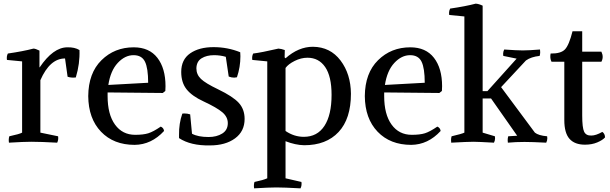

<svg xmlns="http://www.w3.org/2000/svg" viewBox="-20 -776 3340 1051"><path d="M201 -337V-50L298 -30Q301 -11 293 5Q203 0 151 0Q111 0 29 5Q26 -14 31 -30Q87 -42 101 -50V-440L18 -448Q15 -468 23 -483Q106 -495 163 -510Q174 -510 196 -499V-408L197 -407Q271 -517 349 -517Q389 -518 415 -502Q418 -428 395 -352Q370 -349 350 -356L336 -456Q253 -456 201 -337Z M569 -270V-250Q569 -150 609.5 -94Q650 -38 720 -38Q765 -38 792 -46.5Q819 -55 860 -83Q876 -76 878 -59Q809 16 717 17Q602 17 533 -55Q464 -127 463 -250Q464 -376 535.5 -446.5Q607 -517 712 -517Q797 -517 841.5 -459.5Q886 -402 886 -304Q886 -287 885 -278L871 -267ZM711 -474Q664 -474 624.5 -431.5Q585 -389 573 -311L791 -323Q791 -403 773.5 -438.5Q756 -474 711 -474Z M1021 -150 1031 -44Q1064 -26 1122 -26Q1166 -26 1196.5 -45Q1227 -64 1227 -102Q1227 -136 1197 -161.5Q1167 -187 1094 -221Q1031 -250 1001.5 -287Q972 -324 972 -382Q972 -450 1021 -484Q1070 -518 1149 -518Q1226 -518 1295 -490Q1295 -486 1295.5 -479Q1296 -472 1296 -468Q1296 -409 1277 -353Q1267 -351 1262 -351Q1247 -351 1232 -357L1216 -465Q1185 -474 1152 -474Q1111 -474 1083.5 -457Q1056 -440 1055 -402Q1055 -368 1080 -344Q1105 -320 1174 -287Q1255 -248 1287 -213Q1319 -178 1319 -125Q1319 -57 1266.5 -18.5Q1214 20 1129 20Q1024 22 960 -20V-37Q959 -100 978 -154Q984 -155 988 -155Q1006 -155 1021 -150Z M1539 -502 1538 -462 1543 -457Q1614 -520 1693 -520Q1788 -519 1844 -445Q1900 -371 1901 -263Q1901 -126 1833.5 -53.5Q1766 19 1645 19Q1597 18 1543 -3V200L1630 220Q1633 239 1625 255Q1535 250 1493 250Q1454 250 1371 255Q1368 236 1373 220Q1421 210 1443 200V-440L1361 -448Q1358 -468 1366 -483Q1409 -488 1504 -510Q1520 -509 1539 -502ZM1543 -404V-59Q1590 -27 1643 -27Q1717 -27 1756 -87Q1795 -147 1795 -257Q1795 -358 1760 -409Q1725 -460 1663 -460Q1628 -460 1593 -442.5Q1558 -425 1543 -404Z M2083 -270V-250Q2083 -150 2123.5 -94Q2164 -38 2234 -38Q2279 -38 2306 -46.5Q2333 -55 2374 -83Q2390 -76 2392 -59Q2323 16 2231 17Q2116 17 2047 -55Q1978 -127 1977 -250Q1978 -376 2049.5 -446.5Q2121 -517 2226 -517Q2311 -517 2355.5 -459.5Q2400 -402 2400 -304Q2400 -287 2399 -278L2385 -267ZM2225 -474Q2178 -474 2138.5 -431.5Q2099 -389 2087 -311L2305 -323Q2305 -403 2287.5 -438.5Q2270 -474 2225 -474Z M2622 -745V-277H2648L2808 -455L2735 -470Q2734 -474 2734 -481Q2734 -493 2740 -505Q2810 -500 2842 -500Q2873 -500 2936 -505Q2937 -500 2937 -490Q2937 -480 2934 -470Q2887 -465 2859 -445L2723 -299L2908 -50Q2928 -34 2975 -30Q2975 -28 2975.5 -24.5Q2976 -21 2976 -19Q2976 -7 2970 5Q2892 1 2851 1Q2803 1 2760 5Q2759 0 2759 -9Q2759 -20 2762 -30L2811 -33L2668 -237H2622V-50L2689 -30Q2689 -28 2689.5 -24.5Q2690 -21 2690 -19Q2690 -7 2684 5Q2594 0 2572 0Q2543 0 2450 5Q2449 0 2449 -9Q2449 -20 2452 -30Q2508 -43 2522 -50V-686L2439 -694Q2438 -698 2438 -705Q2438 -717 2444 -729Q2527 -741 2584 -756Q2601 -755 2622 -745Z M3182 16Q3126 16 3097.5 -16Q3069 -48 3069 -119V-438H2999Q2989 -457 2994 -483Q3050 -482 3072.5 -505.5Q3095 -529 3114 -605H3167V-493H3272Q3286 -464 3272 -438H3167V-144Q3167 -77 3177.5 -55Q3188 -33 3217 -34Q3242 -34 3277 -54Q3291 -45 3292 -24Q3279 -9 3249.5 3.5Q3220 16 3182 16Z"/></svg>

Font: Alike
Style: Regular
Weight: 400
Designer: Cyreal (www.cyreal.org)
Foundry: Cyreal (www.cyreal.org)
Version: Version 1.212